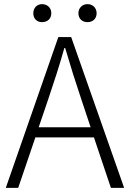

<svg xmlns="http://www.w3.org/2000/svg" viewBox="-20 -908 628 928"><path d="M183 -801C209 -801 228 -817 228 -844C228 -870 209 -888 183 -888C159 -888 141 -870 141 -844C141 -817 159 -801 183 -801ZM403 -801C428 -801 447 -817 447 -844C447 -870 428 -888 403 -888C378 -888 359 -870 359 -844C359 -817 378 -801 403 -801ZM8 0H68L151 -244H434L516 0H580L324 -729H262ZM167 -293 212 -425C241 -511 266 -587 291 -676H295C321 -587 345 -511 374 -425L418 -293Z"/></svg>

Font: Noto Sans CJK SC Light
Style: Regular
Weight: 300
Designer: Ryoko NISHIZUKA 西塚涼子 (kana, bopomofo & ideographs); Paul D. Hunt (Latin, Greek & Cyrillic); Sandoll Communications 산돌커뮤니
Foundry: Adobe
Version: Version 2.004;hotconv 1.0.118;makeotfexe 2.5.65603